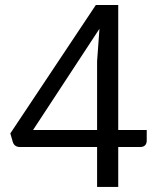

<svg xmlns="http://www.w3.org/2000/svg" viewBox="-20 -734 611 754"><path d="M556.2 -223.6V-182.1Q556.2 -169.9 549.6 -163.3Q543 -156.7 530.8 -156.7H444.3V0H361.3V-156.7H58.6Q35.6 -156.7 29.8 -178.2L20.5 -210L356.4 -714.4H444.3V-223.6ZM361.3 -223.6V-493.7L370.6 -621.1L109.9 -223.6Z"/></svg>

Font: Lycee Sans
Style: Regular
Weight: 400
Designer: Justin Alvin
Foundry: Alkove Design
Version: Version 1.030